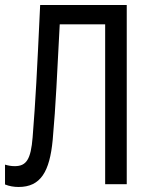

<svg xmlns="http://www.w3.org/2000/svg" viewBox="-20 -734 605 765"><path d="M54 11C142 11 178 -50 190 -177C203 -321 207 -434 218 -637H399V0H485V-714H140C127 -437 122 -338 110 -187C103 -99 85 -72 39 -72C25 -72 14 -74 0 -78V1C17 8 36 11 54 11Z"/></svg>

Font: Noto Sans Condensed
Style: Regular
Weight: 400
Width: 3
Designer: Monotype Design Team
Foundry: Monotype Imaging Inc.
Version: Version 2.013